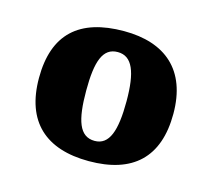

<svg xmlns="http://www.w3.org/2000/svg" viewBox="-61 -791 534 483"><g transform="rotate(15 205.5 -549.5)"><path d="M206 -380C320 -380 381 -436 381 -550C381 -664 315 -719 208 -719C91 -719 31 -664 31 -550C31 -436 94 -380 206 -380ZM207 -433C167 -433 154 -473 154 -550C154 -626 167 -664 206 -664C244 -664 259 -626 259 -550C259 -473 245 -433 207 -433Z"/></g></svg>

Font: Noto Serif Bengali Condensed Black
Style: Regular
Weight: 900
Width: 3
Designer: Juan Bruce, Universal Thirst, Indian Type Foundry and the Monotype Design Team.
Foundry: Monotype Imaging Inc.
Version: Version 2.003